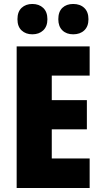

<svg xmlns="http://www.w3.org/2000/svg" viewBox="-20 -948 515 968"><path d="M432 0H64V-714H432V-567H241V-443H418V-296H241V-149H432ZM68 -851Q68 -889 89 -908.5Q110 -928 143 -928Q177 -928 198 -908Q219 -888 219 -851Q219 -815 198 -795Q177 -775 143 -775Q110 -775 89 -794.5Q68 -814 68 -851ZM274 -851Q274 -889 294.5 -908.5Q315 -928 349 -928Q384 -928 405 -908Q426 -888 426 -851Q426 -815 405 -795Q384 -775 349 -775Q315 -775 294.5 -795Q274 -815 274 -851Z"/></svg>

Font: Noto Sans Ethiopic Condensed Black
Style: Regular
Weight: 900
Width: 3
Designer: Monotype Design Team
Foundry: Monotype Imaging Inc.
Version: Version 2.102; ttfautohint (v1.8.4.7-5d5b)